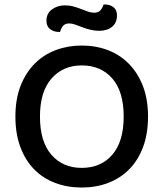

<svg xmlns="http://www.w3.org/2000/svg" viewBox="-20 -826 733 860"><path d="M643 -304Q643 -226 620.5 -166.5Q598 -107 558 -67Q518 -27 464 -6.5Q410 14 346 14Q282 14 227.5 -6.5Q173 -27 133.5 -67Q94 -107 71.5 -166.5Q49 -226 49 -304Q49 -382 72 -441Q95 -500 135 -540.5Q175 -581 229.5 -601.5Q284 -622 346 -622Q409 -622 463 -601.5Q517 -581 557 -540.5Q597 -500 620 -441Q643 -382 643 -304ZM534 -304Q534 -416 483 -474.5Q432 -533 346 -533Q262 -533 210.5 -474Q159 -415 159 -304Q159 -192 210 -133Q261 -74 346 -74Q432 -74 483 -133Q534 -192 534 -304ZM270 -802Q291 -802 309 -797Q327 -792 343.5 -785.5Q360 -779 374.5 -774Q389 -769 402 -769Q421 -769 430.5 -780.5Q440 -792 444 -806H450Q472 -806 488 -794Q504 -782 504 -757Q504 -724 482 -706Q460 -688 425 -688Q403 -688 383.5 -693Q364 -698 347.5 -704.5Q331 -711 316.5 -716Q302 -721 290 -721Q271 -721 262 -709.5Q253 -698 249 -683H243Q221 -683 204.5 -695.5Q188 -708 188 -733Q188 -766 213 -784Q238 -802 270 -802Z"/></svg>

Font: Baloo Bhai 2 Medium
Style: Regular
Weight: 500
Designer: Supriya Tembe, Noopur Datye and Ek Type
Foundry: Ek Type
Version: Version 1.640;PS 1.000;hotconv 16.6.51;makeotf.lib2.5.65220;